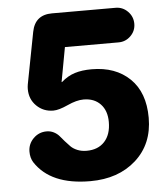

<svg xmlns="http://www.w3.org/2000/svg" viewBox="-54 -804 759 867"><g transform="rotate(-5 325.5 -370.0)"><path d="M58.1 -141.1Q58.1 -176.3 83 -201.2Q107.9 -226.1 143.1 -226.1Q160.6 -226.1 175.5 -218.5Q190.4 -210.9 200 -199.5Q209.5 -188 221.2 -174.6Q232.9 -161.1 244.4 -149.7Q255.9 -138.2 274.4 -130.6Q293 -123 315.9 -123Q367.7 -123 397.2 -155Q426.8 -187 426.8 -244.1Q426.8 -295.4 398.4 -325.2Q370.1 -355 321.8 -355Q290 -355 248.5 -335.9Q207 -316.9 182.1 -316.9Q137.2 -316.9 106.2 -347.2Q75.2 -377.4 75.2 -423.8Q75.2 -433.1 77.1 -444.8L122.1 -679.2Q136.7 -754.9 213.9 -754.9H502Q534.2 -754.9 557.1 -731.7Q580.1 -708.5 580.1 -675.8Q580.1 -643.6 557.1 -620.8Q534.2 -598.1 502 -598.1H258.8L230 -441.9H231.9Q260.7 -467.3 293.2 -477.5Q325.7 -487.8 370.1 -487.8Q478 -487.8 543 -425Q607.9 -362.3 607.9 -247.1Q607.9 -128.4 528.1 -56.6Q448.2 15.1 320.8 15.1Q141.1 15.1 70.8 -92.8Q58.1 -113.3 58.1 -141.1Z"/></g></svg>

Font: Jellee Roman
Style: Bold
Weight: 700
Designer: Alfredo Marco Pradil
Foundry: Alfredo Marco Pradil and JAM Design
Version: Version 1.000